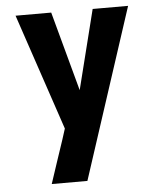

<svg xmlns="http://www.w3.org/2000/svg" viewBox="-53 -575 681 826"><g transform="rotate(-5 288.0 -162.5)"><path d="M137 205H291L531 -530H378L292 -187L199 -530H45L214 -28L199 19Q183 65 168 111.5Q153 158 137 205Z"/></g></svg>

Font: Iosevka Sparkle Heavy
Style: Regular
Weight: 900
Designer: Belleve Invis
Foundry: Belleve Invis
Version: Version 4.5.0; ttfautohint (v1.8.3)